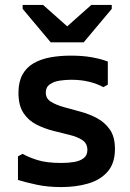

<svg xmlns="http://www.w3.org/2000/svg" viewBox="-20 -748 530 780"><path d="M418 -498V-404L400 -394Q374 -408 341.5 -416Q309 -424 269 -424Q247 -424 223 -420.5Q199 -417 182.5 -405.5Q166 -394 166 -372Q166 -348 186.5 -335Q207 -322 239 -313Q271 -304 306.5 -294.5Q342 -285 374 -268Q406 -251 426.5 -221.5Q447 -192 447 -143Q447 -85 417.5 -51Q388 -17 338.5 -2.5Q289 12 229 12Q174 12 129.5 2.5Q85 -7 53 -17V-113L72 -123Q96 -109 133 -97.5Q170 -86 229 -86Q258 -86 281.5 -90Q305 -94 320 -105.5Q335 -117 335 -139Q335 -165 315 -178.5Q295 -192 262.5 -200Q230 -208 194.5 -217Q159 -226 127 -242.5Q95 -259 75 -289.5Q55 -320 55 -371Q55 -415 71 -444.5Q87 -474 116.5 -491Q146 -508 184.5 -515Q223 -522 268 -522Q315 -522 352 -515.5Q389 -509 418 -498ZM186 -576 72 -712V-728H155L253 -641L351 -728H434V-712L320 -576Z"/></svg>

Font: AR One Sans SemiBold
Style: Regular
Weight: 600
Designer: Niteesh Yadav
Foundry: Niteesh Yadav
Version: Version 1.001;gftools[0.9.33]